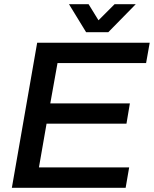

<svg xmlns="http://www.w3.org/2000/svg" viewBox="-20 -888 728 908"><path d="M622.1 -868.2 492.2 -735.8H387.2L306.2 -868.2H398.9L445.8 -792L522 -868.2ZM36.1 0 155.8 -686H688L670.9 -589.8H252L217.8 -398.9H594.2L578.1 -303.2H200.2L164.1 -96.2H590.8L574.2 0Z"/></svg>

Font: Archivo Medium
Style: Italic
Weight: 500
Italic angle: -10°
Designer: Hector Gatti
Foundry: Omnibus-Type
Version: Version 2.001